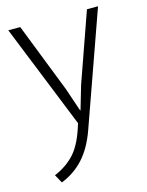

<svg xmlns="http://www.w3.org/2000/svg" viewBox="-108 -538 643 837"><g transform="rotate(-15 213.5 -119.5)"><path d="M12 -470H66L188 -158L224 -52H226L257 -158L367 -470H417L236 40Q209 116 167 162Q125 208 66 231L45 193Q96 172 132 135Q168 98 192 27L201 0Z"/></g></svg>

Font: Mukta Mahee ExtraLight
Style: Regular
Weight: 275
Designer: Shuchita Grover, Noopur Datye, Girish Dalvi, Yashodeep Gholap
Foundry: Ek Type
Version: Version 2.538;PS 1.000;hotconv 16.6.51;makeotf.lib2.5.65220;